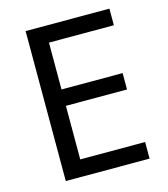

<svg xmlns="http://www.w3.org/2000/svg" viewBox="-107 -798 771 883"><g transform="rotate(-15 278.0 -357.0)"><path d="M496 0H97V-714H496V-635H187V-412H478V-334H187V-79H496Z"/></g></svg>

Font: Noto Sans Zanabazar Square
Style: Regular
Weight: 400
Version: Version 2.005; ttfautohint (v1.8.4.7-5d5b)